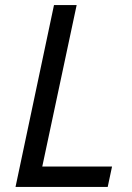

<svg xmlns="http://www.w3.org/2000/svg" viewBox="-20 -734 518 754"><path d="M41 0 192 -714H281L146 -80H420L403 0Z"/></svg>

Font: Noto Sans
Style: Italic
Weight: 400
Italic angle: -12°
Designer: Monotype Design Team
Foundry: Monotype Imaging Inc.
Version: Version 2.013; ttfautohint (v1.8.4.7-5d5b)